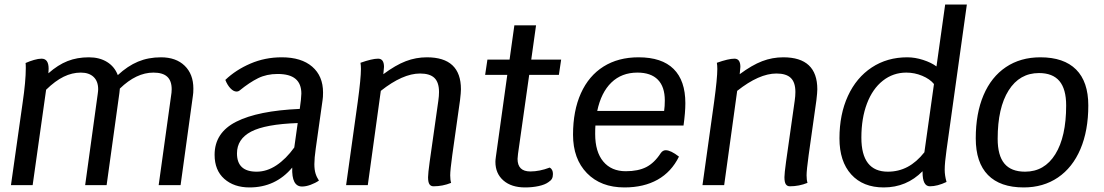

<svg xmlns="http://www.w3.org/2000/svg" viewBox="-20 -811 4837 841"><path d="M827 -423Q827 -403 825 -392L771 0H675L729 -389Q732 -406 732 -420Q732 -457 712.5 -475Q693 -493 652 -493Q577 -493 505 -423L503 -404L447 0H353L408 -399Q410 -413 410 -420Q410 -455 390 -474Q370 -493 334 -493Q296 -493 259 -475Q222 -457 182 -418L123 0H28L79 -360Q93 -455 93 -513Q93 -530 92 -535Q110 -543 129 -548.5Q148 -554 162 -554Q193 -554 193 -510Q193 -497 192 -490Q234 -527 276 -543.5Q318 -560 369 -560Q416 -560 449 -539.5Q482 -519 496 -482Q539 -522 584.5 -541Q630 -560 685 -560Q751 -560 789 -523Q827 -486 827 -423Z M1363 -160Q1357 -118 1357 -92Q1357 -68 1362 -51.5Q1367 -35 1377 -20Q1361 -9 1340.5 -1.5Q1320 6 1303 6Q1257 6 1260 -77Q1187 10 1073 10Q1005 10 962.5 -27.5Q920 -65 920 -133Q920 -230 1015 -278Q1110 -326 1293 -334L1298 -373Q1300 -393 1300 -401Q1300 -444 1274.5 -465.5Q1249 -487 1196 -487Q1148 -487 1110.5 -468.5Q1073 -450 1030 -415Q1024 -410 1016 -410Q1003 -410 989.5 -424Q976 -438 967 -461Q1013 -505 1077 -532.5Q1141 -560 1214 -560Q1300 -560 1347.5 -519Q1395 -478 1395 -406Q1395 -384 1393 -373ZM1269 -165 1284 -272Q1142 -267 1080 -234.5Q1018 -202 1018 -139Q1018 -59 1104 -59Q1149 -59 1191 -87Q1233 -115 1269 -165Z M1999 -420Q1999 -406 1995 -372L1961 -131Q1952 -65 1952 -43Q1952 -23 1956 -10Q1919 5 1879 5Q1867 5 1861 -4Q1855 -13 1855 -35Q1855 -51 1862 -102L1900 -370Q1903 -391 1903 -408Q1903 -450 1883 -469.5Q1863 -489 1820 -489Q1744 -489 1648 -413L1591 0H1496L1547 -365Q1561 -468 1561 -509Q1561 -524 1559 -536Q1610 -554 1636 -554Q1662 -554 1662 -518Q1662 -512 1660 -496L1659 -486Q1713 -526 1757.5 -543Q1802 -560 1850 -560Q1999 -560 1999 -420Z M2249 -137Q2247 -121 2247 -115Q2247 -60 2303 -60Q2343 -60 2388 -77Q2402 -69 2402 -49Q2402 -36 2397.5 -28Q2393 -20 2382 -13Q2367 -2 2339.5 4Q2312 10 2280 10Q2220 10 2185 -20.5Q2150 -51 2150 -102Q2150 -110 2152 -124L2202 -483H2105L2115 -550H2212L2233 -700H2328L2307 -550H2438L2428 -483H2298Z M2588 -261Q2587 -249 2587 -224Q2587 -146 2622.5 -103.5Q2658 -61 2721 -61Q2775 -61 2810.5 -79Q2846 -97 2874 -140Q2883 -153 2896 -153Q2918 -153 2954 -125Q2921 -58 2860.5 -24Q2800 10 2715 10Q2612 10 2551 -52.5Q2490 -115 2490 -221Q2490 -326 2524.5 -402.5Q2559 -479 2623.5 -519.5Q2688 -560 2777 -560Q2879 -560 2930.5 -509Q2982 -458 2982 -359Q2982 -319 2974 -261ZM2596 -325H2889Q2892 -346 2892 -371Q2892 -431 2861.5 -462Q2831 -493 2772 -493Q2703 -493 2658 -449.5Q2613 -406 2596 -325Z M3560 -420Q3560 -406 3556 -372L3522 -131Q3513 -65 3513 -43Q3513 -23 3517 -10Q3480 5 3440 5Q3428 5 3422 -4Q3416 -13 3416 -35Q3416 -51 3423 -102L3461 -370Q3464 -391 3464 -408Q3464 -450 3444 -469.5Q3424 -489 3381 -489Q3305 -489 3209 -413L3152 0H3057L3108 -365Q3122 -468 3122 -509Q3122 -524 3120 -536Q3171 -554 3197 -554Q3223 -554 3223 -518Q3223 -512 3221 -496L3220 -486Q3274 -526 3318.5 -543Q3363 -560 3411 -560Q3560 -560 3560 -420Z M4126 -154Q4118 -98 4118 -67Q4118 -42 4126 -14Q4086 5 4053 5Q4021 5 4021 -57V-61Q3951 10 3851 10Q3760 10 3708.5 -47Q3657 -104 3657 -205Q3657 -310 3694 -390.5Q3731 -471 3798.5 -515.5Q3866 -560 3954 -560Q3988 -560 4023.5 -548.5Q4059 -537 4082 -520L4120 -791H4215ZM4071 -443Q4053 -465 4019.5 -479Q3986 -493 3950 -493Q3892 -493 3847 -457.5Q3802 -422 3777.5 -357.5Q3753 -293 3753 -208Q3753 -59 3869 -59Q3916 -59 3955.5 -80Q3995 -101 4029 -144Z M4254 -205Q4254 -314 4288 -394Q4322 -474 4386 -517Q4450 -560 4537 -560Q4640 -560 4693.5 -506.5Q4747 -453 4747 -349Q4747 -239 4712.5 -158Q4678 -77 4614 -33.5Q4550 10 4464 10Q4361 10 4307.5 -44.5Q4254 -99 4254 -205ZM4650 -349Q4650 -421 4620.5 -456Q4591 -491 4531 -491Q4446 -491 4398 -415Q4350 -339 4350 -203Q4350 -130 4379.5 -94.5Q4409 -59 4470 -59Q4555 -59 4602.5 -135.5Q4650 -212 4650 -349Z"/></svg>

Font: Krub Medium
Style: Italic
Weight: 500
Italic angle: -8°
Designer: Ekaluck Peanpanawate
Foundry: Cadson Demak Co.,Ltd.
Version: Version 1.000; ttfautohint (v1.6)